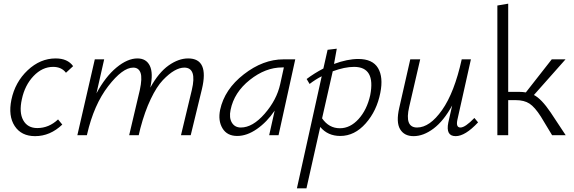

<svg xmlns="http://www.w3.org/2000/svg" viewBox="-20 -736 3123 1045"><path d="M339 -340Q315 -372 269 -372Q210 -372 162.5 -322Q115 -272 99 -196Q83 -124 106.5 -81.5Q130 -39 183 -39Q246 -39 296 -86L319 -58Q253 5 171 5Q96 5 60 -50Q24 -105 42 -193Q62 -289 130.5 -353.5Q199 -418 283 -418Q348 -418 378 -376Z M1004 -418Q1119 -418 1079 -251L1018 0H965L1024 -246Q1053 -368 983 -368Q958 -368 929 -351.5Q900 -335 866.5 -300Q833 -265 800.5 -197Q768 -129 744 -38L735 0H683L741 -246Q755 -311 745 -339.5Q735 -368 705 -368Q647 -368 569 -267Q491 -166 454 -5L453 0H401L496 -413H547L505 -228Q554 -319 614 -368.5Q674 -418 728 -418Q776 -418 795.5 -378Q815 -338 798 -259Q844 -342 898 -380Q952 -418 1004 -418Z M1523 -413H1587L1496 0H1445L1475 -134Q1433 -72 1378.5 -34Q1324 4 1271 4Q1216 4 1191 -37.5Q1166 -79 1178 -138Q1202 -250 1307 -331.5Q1412 -413 1523 -413ZM1291 -42Q1355 -42 1420.5 -117Q1486 -192 1505 -278L1525 -369H1516Q1425 -369 1339.5 -301Q1254 -233 1235 -138Q1226 -95 1242 -68.5Q1258 -42 1291 -42Z M1930 -415Q2008 -415 2037.5 -365.5Q2067 -316 2050 -231Q2031 -133 1970.5 -64.5Q1910 4 1832 4Q1764 4 1723 -45L1648 289H1596L1731 -321Q1696 -303 1665 -279L1649 -306Q1690 -337 1740 -363L1763 -465L1813 -471L1798 -388Q1871 -415 1930 -415ZM1995 -218Q2025 -372 1907 -372Q1856 -372 1791 -348L1733 -92Q1770 -38 1830 -38Q1886 -38 1931.5 -88Q1977 -138 1995 -218Z M2562 -94 2582 -70Q2512 5 2460 5Q2405 5 2420 -69L2441 -162Q2395 -78 2340 -36.5Q2285 5 2231 5Q2180 5 2157.5 -33Q2135 -71 2153 -149L2213 -413H2267L2207 -154Q2181 -42 2250 -42Q2319 -42 2386 -137Q2453 -232 2493 -413H2543L2469 -82Q2461 -42 2486 -42Q2512 -42 2562 -94Z M2977 -124 3059 0H2985L2924 -101Q2891 -153 2862 -172Q2833 -191 2787 -191H2746V0H2687V-706L2746 -716V-236H2805Q2825 -236 2842 -233L2983 -413H3058L2886 -219Q2927 -198 2977 -124Z"/></svg>

Font: EauTestInfant Semilight
Style: Italic
Weight: 300
Italic angle: -12°
Designer: Christian Thalmann (Catharsis Fonts)
Version: Version 0.001;PS 000.001;hotconv 1.0.88;makeotf.lib2.5.64775